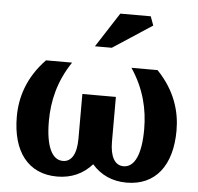

<svg xmlns="http://www.w3.org/2000/svg" viewBox="-53 -802 902 873"><g transform="rotate(5 397.5 -365.5)"><path d="M762 -240C762 -326 735 -420 652 -506H533C594 -415 615 -323 615 -232C615 -120 587 -57 536 -57C496 -57 474 -95 474 -164V-368H321V-164C321 -95 299 -57 259 -57C208 -57 180 -120 180 -232C180 -323 201 -415 262 -506H143C60 -420 33 -326 33 -240C33 -80 107 16 239 16C304 16 357 -8 398 -54C438 -8 491 16 556 16C688 16 762 -80 762 -240ZM359 -589H436L615 -706L600 -747H461Z"/></g></svg>

Font: LT Superior Serif ExtraBold
Style: Regular
Weight: 800
Designer: Daniel Lyons
Foundry: LyonsType
Version: Version 2.120;FEAKit 1.0